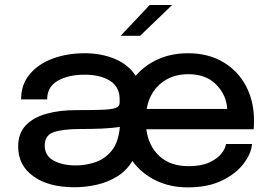

<svg xmlns="http://www.w3.org/2000/svg" viewBox="-20 -758 1112 788"><path d="M285.5 10.5Q179.5 10.5 117 -34.5Q54.5 -79.5 54.5 -156.5Q54.5 -210.5 85.5 -243.2Q116.5 -276 170.2 -291Q224 -306 291 -306Q361.5 -306 400.5 -307.5Q439.5 -309 455.2 -315.2Q471 -321.5 471 -336.5V-351Q471 -401.5 431.2 -426.5Q391.5 -451.5 327.5 -451.5Q260.5 -451.5 217 -426.5Q173.5 -401.5 173.5 -350H66.5Q66.5 -411 101.8 -453.2Q137 -495.5 196.2 -517.5Q255.5 -539.5 328 -539.5Q395 -539.5 450.8 -516.5Q506.5 -493.5 537 -447Q574 -490.5 629 -515Q684 -539.5 751.5 -539.5Q834.5 -539.5 895.5 -503.5Q956.5 -467.5 989.5 -405Q1022.5 -342.5 1022.5 -262.5Q1022.5 -240.5 1021 -227.5H580.5Q590 -157.5 634.8 -116.8Q679.5 -76 754 -76Q805.5 -76 838.8 -91.2Q872 -106.5 888.8 -127.8Q905.5 -149 907.5 -167H1014.5Q1011 -127.5 979.8 -86.2Q948.5 -45 891 -17Q833.5 11 751 11Q677 11 618.2 -18Q559.5 -47 523.5 -97.5Q499.5 -57.5 461 -33.8Q422.5 -10 376.8 0.2Q331 10.5 285.5 10.5ZM582 -311H912.5Q912.5 -317 911 -326Q903 -377.5 862.5 -415.5Q822 -453.5 753 -453.5Q685 -453.5 639.2 -415Q593.5 -376.5 582 -311ZM292 -79Q330.5 -79 369.8 -91.8Q409 -104.5 437.5 -138.5Q466 -172.5 472 -237Q438.5 -232 396.5 -230.2Q354.5 -228.5 309.5 -228.5Q238.5 -228.5 201 -215.8Q163.5 -203 163.5 -160.5Q163.5 -119 200 -99Q236.5 -79 292 -79ZM475 -611 594.5 -737.5H686.5L555 -611Z"/></svg>

Font: Epilogue Medium
Style: Regular
Weight: 500
Designer: Tyler Finck
Foundry: Etcetera Type Co
Version: Version 2.111; ttfautohint (v1.8.3)